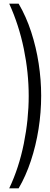

<svg xmlns="http://www.w3.org/2000/svg" viewBox="-20 -820 273 1040"><path d="M81 200Q120 133.5 147.2 51.2Q174.5 -31 188.8 -121.2Q203 -211.5 203 -302Q203 -387.5 189.5 -475.8Q176 -564 149 -647Q122 -730 81 -800H30Q82.5 -684.5 109 -555.5Q135.5 -426.5 135.5 -300Q135.5 -173.5 109 -42Q82.5 89.5 30 200Z"/></svg>

Font: Big Shoulders Stencil Display
Style: Regular
Weight: 400
Designer: Patric King
Foundry: XO Type Co
Version: Version 1.000